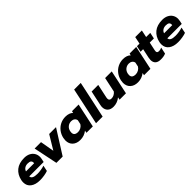

<svg xmlns="http://www.w3.org/2000/svg" viewBox="331 -2168 3611 3611"><g transform="rotate(-45 2136.5 -362.0)"><path d="M19 -181Q19 -208 25 -238Q51 -359 134.5 -427Q218 -495 358 -495Q427 -495 478 -469Q529 -443 556 -398Q583 -353 583 -297Q583 -273 577 -246L563 -181H180Q183 -105 323 -105Q370 -105 421 -113Q472 -121 511 -135L487 -19Q447 -4 389 5.5Q331 15 273 15Q157 15 88 -36.5Q19 -88 19 -181ZM420 -291Q421 -297 421 -307Q421 -340 400 -357Q379 -374 329 -374Q281 -374 248 -351.5Q215 -329 203 -291Z M622 -480H792L841 -201L1009 -480H1191L888 0H721Z M1138 -178Q1138 -202 1145 -239Q1161 -314 1205.5 -372.5Q1250 -431 1314.5 -463Q1379 -495 1455 -495Q1505 -495 1544 -481Q1583 -467 1607 -441L1616 -480H1792L1690 0H1520L1530 -48Q1449 15 1346 15Q1251 15 1194.5 -37Q1138 -89 1138 -178ZM1555 -197 1573 -282Q1567 -317 1539.5 -337.5Q1512 -358 1472 -358Q1418 -358 1378 -326Q1338 -294 1326 -239Q1322 -222 1322 -202Q1322 -121 1421 -121Q1461 -121 1497.5 -141.5Q1534 -162 1555 -197Z M1932 -739H2108L1951 0H1775Z M2069 -134Q2069 -158 2075 -185L2138 -480H2314L2255 -205Q2252 -190 2252 -176Q2252 -122 2312 -122Q2346 -122 2377.5 -138Q2409 -154 2434 -185L2497 -480H2673L2571 0H2401L2412 -52Q2373 -19 2325.5 -2Q2278 15 2230 15Q2152 15 2110.5 -25.5Q2069 -66 2069 -134Z M2670 -178Q2670 -202 2677 -239Q2693 -314 2737.5 -372.5Q2782 -431 2846.5 -463Q2911 -495 2987 -495Q3037 -495 3076 -481Q3115 -467 3139 -441L3148 -480H3324L3222 0H3052L3062 -48Q2981 15 2878 15Q2783 15 2726.5 -37Q2670 -89 2670 -178ZM3087 -197 3105 -282Q3099 -317 3071.5 -337.5Q3044 -358 3004 -358Q2950 -358 2910 -326Q2870 -294 2858 -239Q2854 -222 2854 -202Q2854 -121 2953 -121Q2993 -121 3029.5 -141.5Q3066 -162 3087 -197Z M3340 -115Q3340 -140 3346 -170L3386 -358H3318L3344 -480H3412L3442 -624H3618L3588 -480H3698L3672 -358H3562L3527 -194Q3523 -178 3523 -162Q3523 -141 3535 -131Q3547 -121 3575 -121Q3611 -121 3647 -139L3619 -8Q3591 4 3560 9.5Q3529 15 3486 15Q3413 15 3376.5 -19Q3340 -53 3340 -115Z M3692 -181Q3692 -208 3698 -238Q3724 -359 3807.5 -427Q3891 -495 4031 -495Q4100 -495 4151 -469Q4202 -443 4229 -398Q4256 -353 4256 -297Q4256 -273 4250 -246L4236 -181H3853Q3856 -105 3996 -105Q4043 -105 4094 -113Q4145 -121 4184 -135L4160 -19Q4120 -4 4062 5.5Q4004 15 3946 15Q3830 15 3761 -36.5Q3692 -88 3692 -181ZM4093 -291Q4094 -297 4094 -307Q4094 -340 4073 -357Q4052 -374 4002 -374Q3954 -374 3921 -351.5Q3888 -329 3876 -291Z"/></g></svg>

Font: Prompt Bold
Style: Bold Italic
Weight: 700
Italic angle: -12°
Designer: Katatrad Team
Foundry: CadsonDemak
Version: Version 1.000